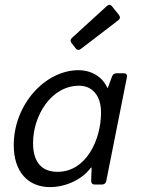

<svg xmlns="http://www.w3.org/2000/svg" viewBox="-20 -766 592 797"><path d="M277.3 -586.9 293.9 -565.4C299.8 -557.6 307.6 -556.6 316.4 -563.5L470.7 -681.6C479.5 -688.5 479.5 -696.3 473.6 -704.1L445.3 -739.3C439.5 -747.1 431.6 -748 423.8 -741.2L278.3 -608.4C271.5 -601.6 271.5 -594.7 277.3 -586.9ZM187.5 10.7C252 10.7 321.3 -20.5 357.4 -70.3H360.4L358.4 -15.6C358.4 -5.9 363.3 0 373 0H403.3C412.1 0 418.9 -4.9 420.9 -13.7L506.8 -445.3C508.8 -456.1 503.9 -461.9 493.2 -461.9H463.9C455.1 -461.9 448.2 -457 445.3 -449.2L428.7 -404.3L425.8 -400.4C412.1 -435.5 371.1 -474.6 305.7 -474.6C168.9 -474.6 37.1 -334 37.1 -163.1C37.1 -52.7 96.7 10.7 187.5 10.7ZM218.8 -52.7C153.3 -52.7 117.2 -92.8 117.2 -171.9C117.2 -286.1 192.4 -410.2 308.6 -410.2C362.3 -410.2 399.4 -370.1 399.4 -298.8C399.4 -187.5 338.9 -52.7 218.8 -52.7Z"/></svg>

Font: Ed Sans Neue
Style: Italic
Weight: 400
Italic angle: -11°
Designer: Stephen Hutchings
Version: Version 1.004;PS 001.004;hotconv 1.0.88;makeotf.lib2.5.64775